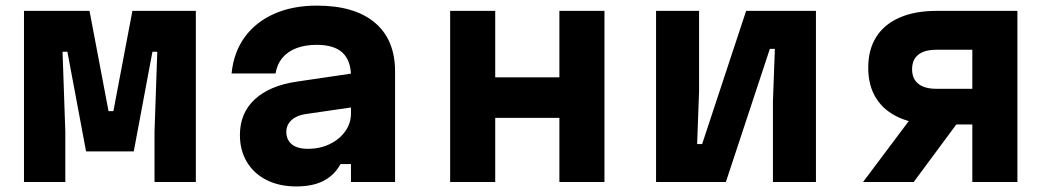

<svg xmlns="http://www.w3.org/2000/svg" viewBox="-20 -654 3790 690"><path d="M66.2 0V-614.9H301.7L370 -254.7H387.5L455.8 -614.9H683.8V0H535.3V-181.1L545.2 -468H527.8L460.7 -110H289.3L222.2 -468H204.8L214.7 -181.1V0Z M1251.8 -390.9V-269.3L1077.9 -244Q1046 -239.3 1027.5 -222.2Q1009 -205.2 1009 -180.1Q1009 -151.8 1028.5 -135.5Q1047.9 -119.2 1086.5 -119.2Q1130.3 -119.2 1165.2 -136.3Q1200.2 -153.3 1220.7 -182.2Q1241.3 -211 1241.3 -246.4V-380Q1241.3 -436.3 1211 -464.6Q1180.8 -492.9 1118 -492.9Q1076.4 -492.9 1044.7 -480.7Q1013.1 -468.4 994.3 -445.5Q975.5 -422.6 970.2 -390H812.2Q819.7 -465.9 859.4 -520.5Q899.1 -575.1 965.6 -604.5Q1032.1 -633.8 1119 -633.8Q1254.4 -633.8 1327.1 -572.6Q1399.8 -511.4 1399.8 -396.9V0H1241.3V-64.5H1203.8Q1182.5 -25.2 1143.7 -4.6Q1104.9 16 1045.1 16Q983.7 16 937.9 -7.1Q892.2 -30.2 867.2 -72Q842.2 -113.7 842.2 -168.9Q842.2 -247.4 895.3 -296.7Q948.4 -346.1 1046.1 -360.6Z M1597.7 0V-614.9H1759.7V-376H1990.3V-614.9H2152.3V0H1990.3V-230.4H1759.7V0Z M2337.7 0V-614.9H2492.3V-326.2L2485.3 -136.3H2503.3L2661.4 -614.9H2912.3V0H2757.7V-288.7L2764.7 -478.5H2746.7L2588.6 0Z M3474.3 0V-206.6H3345.5Q3267.8 -206.6 3212.8 -230.7Q3157.7 -254.9 3129 -300.3Q3100.2 -345.8 3100.2 -410.7Q3100.2 -475.7 3129 -521.2Q3157.7 -566.6 3212.8 -590.7Q3267.8 -614.9 3345.5 -614.9H3636.3V0ZM3081.7 0 3257.3 -234.1H3437L3263.7 0ZM3345.5 -334.9H3474.3V-475.2H3345.5Q3302.4 -475.2 3280.1 -457.4Q3257.8 -439.6 3257.8 -405Q3257.8 -371.2 3280.1 -353Q3302.4 -334.9 3345.5 -334.9Z"/></svg>

Font: Martian Mono SemiExpanded
Style: Regular
Weight: 400
Width: 6
Monospace: yes
Designer: Roman Shamin
Foundry: Evil Martians
Version: Version 1.000